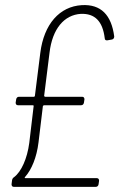

<svg xmlns="http://www.w3.org/2000/svg" viewBox="-20 -728 465 748"><path d="M78 -39C103 -67 123 -115 130 -173L147 -314C147 -316 150 -318 152 -318H296C302 -318 306 -322 307 -328L309 -341C309 -347 306 -351 300 -351H156C154 -351 152 -353 152 -355L173 -523C184 -616 230 -670 295 -674C349 -676 380 -646 388 -579C388 -572 393 -570 399 -571L416 -574C422 -575 425 -580 425 -586C414 -670 373 -712 299 -708C212 -703 151 -634 137 -522L116 -355C116 -353 114 -351 112 -351H54C48 -351 44 -347 43 -341L41 -328C41 -322 44 -318 50 -318H108C110 -318 112 -316 111 -314L94 -171C86 -110 63 -59 35 -38C30 -35 28 -31 27 -26L25 -10C25 -4 28 0 34 0H353C359 0 363 -4 364 -10L366 -24C366 -30 363 -34 357 -34H79C76 -34 75 -36 78 -39Z"/></svg>

Font: Barlow Condensed ExtraLight
Style: Italic
Weight: 275
Width: 3
Italic angle: -7°
Designer: Jeremy Tribby
Foundry: Tribby Type
Version: Version 1.422;hotconv 1.0.109;makeotfexe 2.5.65596